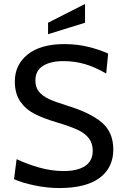

<svg xmlns="http://www.w3.org/2000/svg" viewBox="-20 -937 624 971"><path d="M51 -31 64 -132Q114 -108 177 -90Q240 -72 302 -72Q372 -72 410.5 -97.5Q449 -123 449 -174Q449 -212 429.5 -237.5Q410 -263 372.5 -280.5Q335 -298 268 -318Q200 -338 155 -361Q110 -384 82.5 -424Q55 -464 55 -525Q55 -610 120.5 -662Q186 -714 305 -714Q369 -714 426.5 -700Q484 -686 527 -666L517 -565Q461 -598 409 -613Q357 -628 301 -628Q236 -628 197.5 -604Q159 -580 159 -530Q159 -496 176.5 -474Q194 -452 227 -436.5Q260 -421 319 -403Q437 -367 495 -317.5Q553 -268 553 -181Q553 -89 484 -37.5Q415 14 280 14Q218 14 154 0.5Q90 -13 51 -31ZM223 -822 410 -917V-822L223 -764Z"/></svg>

Font: Cabin
Style: Regular
Weight: 400
Designer: Pablo Impallari
Foundry: Pablo Impallari. http://www.impallari.com Igino Marini. http://www.ikern.com
Version: Version 2.001